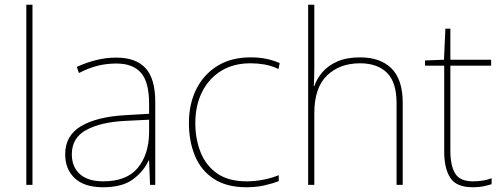

<svg xmlns="http://www.w3.org/2000/svg" viewBox="-20 -780 2122 810"><path d="M117 0H91V-760H117Z M471 -537Q553 -537 594 -492.5Q635 -448 635 -350V0H613L609 -103H607Q586 -57 541 -23.5Q496 10 415 10Q336 10 295.5 -28Q255 -66 255 -129Q255 -208 321.5 -247.5Q388 -287 506 -294L609 -300V-343Q609 -433 575 -472.5Q541 -512 471 -512Q431 -512 393.5 -503Q356 -494 313 -472L304 -498Q344 -516 385.5 -526.5Q427 -537 471 -537ZM508 -270Q406 -265 344.5 -232Q283 -199 283 -129Q283 -76 317 -45.5Q351 -15 415 -15Q515 -15 561.5 -72Q608 -129 609 -220V-275Z M1020 10Q936 10 882 -25.5Q828 -61 802.5 -122.5Q777 -184 777 -261Q777 -342 808.5 -404.5Q840 -467 898 -502.5Q956 -538 1037 -538Q1073 -538 1102.5 -532Q1132 -526 1160 -514L1155 -489Q1125 -503 1095.5 -508Q1066 -513 1037 -513Q965 -513 913 -481Q861 -449 832.5 -392Q804 -335 804 -261Q804 -193 826.5 -137Q849 -81 896.5 -48Q944 -15 1020 -15Q1056 -15 1091.5 -22Q1127 -29 1156 -41V-16Q1131 -6 1096 2Q1061 10 1020 10Z M1306 -496Q1306 -474 1305.5 -456.5Q1305 -439 1304 -417H1306Q1317 -449 1341 -476.5Q1365 -504 1404 -521Q1443 -538 1499 -538Q1585 -538 1632 -491Q1679 -444 1679 -346V0H1653V-345Q1653 -433 1612.5 -473Q1572 -513 1499 -513Q1413 -513 1359.5 -461.5Q1306 -410 1306 -302V0H1280V-760H1306Z M1975 -15Q2000 -15 2019 -18.5Q2038 -22 2054 -28V-3Q2038 2 2019.5 6Q2001 10 1975 10Q1905 10 1879.5 -30Q1854 -70 1854 -140V-503H1773V-525L1853 -528L1859 -659H1880V-528H2052V-503H1880V-143Q1880 -82 1900 -48.5Q1920 -15 1975 -15Z"/></svg>

Font: Noto Sans Thaana Thin
Style: Regular
Weight: 100
Designer: David Williams
Foundry: Google Inc.
Version: Version 3.001; ttfautohint (v1.8.4.7-5d5b)